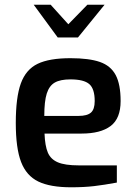

<svg xmlns="http://www.w3.org/2000/svg" viewBox="-20 -790 579 815"><path d="M47 -268Q47 -377 68.5 -436Q90 -495 139.5 -519Q189 -543 279 -543Q358 -543 404 -527Q450 -511 471 -471.5Q492 -432 492 -361Q492 -287 449.5 -255Q407 -223 326 -223H169Q171 -171 183 -142.5Q195 -114 225.5 -101Q256 -88 314 -88H476V-15Q422 -5 379.5 0Q337 5 282 5Q193 5 142.5 -19.5Q92 -44 69.5 -102.5Q47 -161 47 -268ZM314 -298Q350 -298 366 -312Q382 -326 382 -361Q382 -413 359 -433Q336 -453 279 -453Q236 -453 212.5 -439.5Q189 -426 178.5 -393Q168 -360 168 -298ZM123 -770H195L270 -687L351 -770H424L311 -631H225Z"/></svg>

Font: Exo SemiBold
Style: Regular
Weight: 600
Designer: Natanael Gama
Foundry: Natanael Gama
Version: Version 1.500